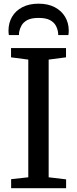

<svg xmlns="http://www.w3.org/2000/svg" viewBox="-20 -998 409 1018"><path d="M130 -58V-682L38.5 -694V-743H330V-694L238 -682V-58L330.5 -47V0H39V-48ZM184.5 -978.5Q234.5 -978.5 270.2 -959.8Q306 -941 325.2 -908.8Q344.5 -876.5 344.5 -835.5Q344.5 -830 344 -824Q343.5 -818 342.5 -812H288.5Q288.5 -815 288.5 -819.2Q288.5 -823.5 287.5 -828Q285 -845.5 275.5 -862.8Q266 -880 244.8 -891.5Q223.5 -903 184.5 -903Q146 -903 124.8 -891.5Q103.5 -880 94 -862.5Q84.5 -845 81.5 -828Q81 -823.5 80.8 -819.2Q80.5 -815 80.5 -812H27Q26 -818 25.5 -824Q25 -830 25 -835.5Q25 -876.5 44 -909Q63 -941.5 98.8 -960Q134.5 -978.5 184.5 -978.5Z"/></svg>

Font: Merriweather 24pt
Style: Regular
Weight: 400
Designer: Eben Sorkin
Foundry: Eben Sorkin
Version: Version 2.100